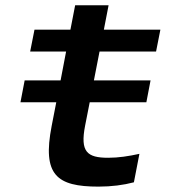

<svg xmlns="http://www.w3.org/2000/svg" viewBox="-20 -698 660 732"><path d="M355.5 13.5C405.5 13.5 451 7.5 490.5 -3L511.5 -111.5C470.5 -102.5 432 -96.5 392.5 -96.5C312 -96.5 285 -119 304.5 -219L322 -308H538L554 -391.5H338L359.5 -501.5H575L591.5 -585H376L394 -678H266.5L248.5 -585H111.5L95 -501.5H232L211 -391.5H74L58 -308H194.5L177 -218C140.5 -30.5 196 13.5 355.5 13.5Z"/></svg>

Font: Monaspace Neon SemiBold
Style: Italic
Weight: 600
Italic angle: -11°
Designer: Riley Cran & the Lettermatic Team
Foundry: Lettermatic
Version: Version 1.200 (Monaspace Neon)